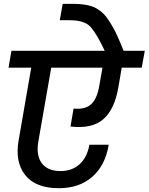

<svg xmlns="http://www.w3.org/2000/svg" viewBox="-20 -1007 780 1008"><path d="M289.1 -19Q167 -19 112.3 -87.9Q57.6 -156.7 78.1 -272L144 -651.9H24.9L40 -740.2H529.8Q508.3 -785.6 491.9 -813.5Q475.6 -841.3 460.4 -859.9Q445.3 -878.4 426.3 -886.7Q407.2 -895 388.4 -897.9Q369.6 -900.9 337.9 -900.9H293.9L309.1 -986.8H352.1Q380.9 -986.8 400.1 -985.4Q419.4 -983.9 440.7 -979.5Q461.9 -975.1 476.8 -968Q491.7 -960.9 508.5 -948Q525.4 -935.1 538.6 -917.5Q551.8 -899.9 567.1 -874Q582.5 -848.1 597.2 -815.7Q611.8 -783.2 628.9 -740.2H740.2L724.1 -651.9H619.1L601.1 -546.9Q581.1 -431.6 521.7 -380.6Q462.4 -329.6 350.1 -342.8L366.2 -437Q425.3 -431.2 456.5 -458Q487.8 -484.9 500 -549.8L518.1 -651.9H249L182.1 -269Q168 -193.4 198.7 -151.1Q229.5 -108.9 297.9 -108.9Q358.9 -108.9 398.4 -145.3Q438 -181.6 449.2 -247.1H550.8Q532.7 -138.7 464.6 -78.9Q396.5 -19 289.1 -19Z"/></svg>

Font: SVN-Poppins Medium
Style: Italic
Weight: 500
Italic angle: -10°
Designer: Ninad Kale (Devanagari), Jonny Pinhorn (Latin)
Foundry: Indian Type Foundry
Version: Version 3.002 2017